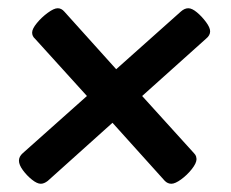

<svg xmlns="http://www.w3.org/2000/svg" viewBox="-20 -473 560 466"><path d="M79 -27Q70 -27 57.5 -37Q45 -47 35.5 -60Q26 -73 26 -83Q26 -93 35 -101L191 -240L65 -379Q58 -385 58 -394Q58 -403 69.5 -417Q81 -431 96 -442Q111 -453 120 -453Q129 -453 136 -445L262 -305L419 -445Q428 -453 437 -453Q446 -453 458 -443Q470 -433 480 -419.5Q490 -406 490 -397Q490 -387 480 -379L325 -240L451 -101Q455 -97 456 -93Q457 -89 457 -87Q457 -77 445.5 -62.5Q434 -48 419.5 -37.5Q405 -27 396 -27Q387 -27 380 -34L253 -175L96 -34Q87 -27 79 -27Z"/></svg>

Font: Asap Condensed Condensed SemiBold
Style: Italic
Weight: 600
Width: 3
Italic angle: -6°
Designer: Pablo Cosgaya
Foundry: Omnibus-Type
Version: Version 3.001; ttfautohint (v1.8.4.7-5d5b)